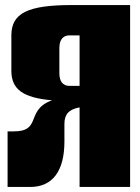

<svg xmlns="http://www.w3.org/2000/svg" viewBox="-20 -740 555 760"><path d="M495 -720H265C90 -720 25 -688 25 -600V-460C25 -387 70 -353 186 -343C127 -322 121 -286 109 -259C99 -237 85 -220 35 -220H10V0H100C188 0 235 -63 235 -180V-250C235 -287 252 -307 295 -315V0H495ZM295 -400H255C229 -400 215 -418 215 -450V-550C215 -582 229 -600 255 -600H295Z"/></svg>

Font: MikodacsPCS
Style: Regular
Weight: 900
Designer: gluk (gluksza@wp.pl)
Foundry: gluk (gluksza@wp.pl)
Version: Version 0.27